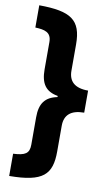

<svg xmlns="http://www.w3.org/2000/svg" viewBox="-98 -771 561 986"><g transform="rotate(10 183.0 -278.0)"><path d="M24 51V167C201 166 245 121 245 0V-134C245 -190 278 -220 347 -220V-335C275 -335 245 -367 245 -421V-558C245 -686 189 -722 24 -723V-607C72 -605 108 -598 108 -546V-404C108 -330 134 -292 198 -281V-275C134 -262 108 -225 108 -154V-11C108 35 87 48 24 51Z"/></g></svg>

Font: Noto Sans Khmer UI ExtraCondensed ExtraBold
Style: Regular
Weight: 800
Width: 2
Designer: Danh Hong and the Monotype Design Team
Foundry: Monotype Imaging Inc.
Version: Version 2.002